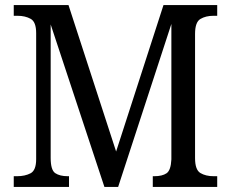

<svg xmlns="http://www.w3.org/2000/svg" viewBox="-20 -734 907 754"><path d="M34 0V-42H47Q78 -42 100 -53.5Q122 -65 122 -109V-604Q122 -648 100.5 -660Q79 -672 49 -672H34V-714H249L436 -139L622 -714H833V-672H818Q788 -672 767 -659.5Q746 -647 746 -601V-113Q746 -67 767 -54.5Q788 -42 819 -42H833V0H580V-42H586Q617 -42 634 -53.5Q651 -65 653 -108V-640L444 0H390L179 -638V-114Q179 -66 197 -54Q215 -42 246 -42H251V0Z"/></svg>

Font: Noto Serif SemiCondensed
Style: Regular
Weight: 400
Width: 4
Designer: Monotype Design Team
Foundry: Monotype Imaging Inc.
Version: Version 2.013